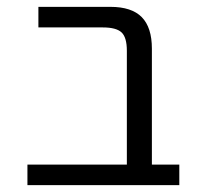

<svg xmlns="http://www.w3.org/2000/svg" viewBox="-20 -540 593 560"><path d="M350 -392Q350 -431 334.5 -445.5Q319 -460 280 -460H92V-520H302Q364 -520 393.5 -490Q423 -460 423 -398V-60H503V0H60V-60H350Z"/></svg>

Font: M PLUS 1p
Style: Regular
Weight: 400
Version: Version 1.062